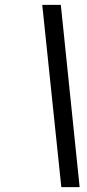

<svg xmlns="http://www.w3.org/2000/svg" viewBox="-20 -718 358 786"><path d="M229 -698 306 48H231L153 -698Z"/></svg>

Font: Libertinus Serif Semibold Italic
Style: Regular
Weight: 600
Italic angle: -11.5°
Designer: Philipp H. Poll, Khaled Hosny
Foundry: Caleb Maclennan
Version: Version 7.051;RELEASE